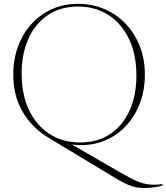

<svg xmlns="http://www.w3.org/2000/svg" viewBox="-20 -745 865 998"><path d="M572 176 229 -31Q147.5 -80.5 98.2 -163Q49 -245.5 49 -357Q49 -437 74 -504.2Q99 -571.5 144.2 -621Q189.5 -670.5 251 -697.8Q312.5 -725 385 -725Q459.5 -725 523 -697.8Q586.5 -670.5 633.5 -621Q680.5 -571.5 706.8 -504.5Q733 -437.5 733 -358Q733 -272.5 704.5 -201.5Q676 -130.5 624.8 -80.2Q573.5 -30 504.2 -6.8Q435 16.5 353.5 6L613 156Q658.5 182 690.5 196Q722.5 210 753.2 213.5Q784 217 825 212V219.5Q802 226 776.8 229.2Q751.5 232.5 731 232.5Q688.5 232.5 655 219.2Q621.5 206 572 176ZM395 -4.5Q488.5 -4.5 554 -49.2Q619.5 -94 654.2 -172.2Q689 -250.5 689 -351.5Q689 -463 650 -543.5Q611 -624 542.8 -667.5Q474.5 -711 386.5 -711Q293.5 -711 227.8 -666Q162 -621 127.2 -542.8Q92.5 -464.5 92.5 -363.5Q92.5 -252 131.5 -171.5Q170.5 -91 238.8 -47.8Q307 -4.5 395 -4.5Z"/></svg>

Font: Newsreader Display ExtraLight
Style: Regular
Weight: 275
Designer: Hugues Gentile
Foundry: Production Type
Version: Version 1.002